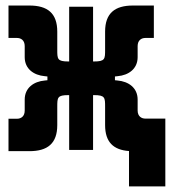

<svg xmlns="http://www.w3.org/2000/svg" viewBox="-20 -542 626 694"><path d="M10.7 4.4H86.4C151.9 4.4 187 -23.4 187 -89.8V-153.8C187 -154.3 187 -154.8 187 -155.3C187 -189.5 187 -198.2 227.5 -198.2H230V0H316.4V-198.2H319.3C359.9 -198.2 359.9 -189.5 359.9 -155.3V-153.8V-89.8C359.9 -28.3 390.1 0 446.3 3.9V131.8H577.6V-113.3H505.4C491.2 -113.3 477.5 -121.6 477.5 -142.6V-182.1C477.5 -224.1 445.3 -247.6 404.8 -251L395.5 -252V-265.6L404.8 -266.6C445.3 -270 477.5 -293.5 477.5 -335.4V-375.5C477.5 -396.5 491.2 -404.8 505.4 -404.8H536.1V-522H460.4C395 -522 359.9 -494.1 359.9 -427.7V-364.3V-362.8C359.9 -328.6 359.9 -319.8 319.3 -319.8H316.4V-517.6H230V-319.8H227.5C187 -319.8 187 -328.6 187 -362.8C187 -363.3 187 -363.8 187 -364.3V-427.7C187 -494.1 151.9 -522 86.4 -522H10.7V-404.8H41.5C55.7 -404.8 69.3 -396.5 69.3 -375.5V-335.4C69.3 -293.5 101.6 -270 142.1 -266.6L151.4 -265.6V-252L142.1 -251C101.6 -247.6 69.3 -224.1 69.3 -182.1V-142.1C69.3 -121.1 55.7 -112.8 41.5 -112.8H10.7Z"/></svg>

Font: Cascadia Mono NF
Style: Bold
Weight: 700
Monospace: yes
Designer: Aaron Bell
Foundry: Saja Typeworks
Version: Version 2404.023